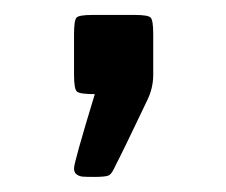

<svg xmlns="http://www.w3.org/2000/svg" viewBox="-20 -126 303 257"><path d="M79.1 -25.9V-80.1Q79.1 -99.1 82.5 -102.5Q85.9 -106 104 -106H160.2Q178.2 -106 181.6 -102.5Q185.1 -99.1 185.1 -80.1V-25.9Q185.1 -7.8 176.8 8.8Q144.5 76.7 134.8 95.2Q129.9 106.4 126 108.6Q122.1 110.8 106 110.8Q94.7 110.8 90.3 110.4Q85.9 109.9 82.5 107.4Q79.1 105 79.1 99.1Q79.1 91.3 106.9 0Q86.9 0 83 -3.4Q79.1 -6.8 79.1 -25.9Z"/></svg>

Font: CMU Sans Serif Demi Condensed
Style: DemiCondensed
Weight: 600
Width: 3
Version: Version 0.7.0